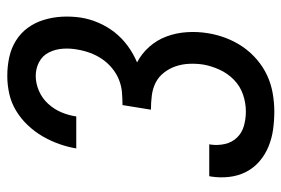

<svg xmlns="http://www.w3.org/2000/svg" viewBox="-146 -638 791 540"><g transform="rotate(-90 250.0 -367.5)"><path d="M207 8Q181 8 156 4.5Q131 1 108 -8.5Q85 -18 66.5 -34Q48 -50 37 -71.5Q26 -93 23 -118.5Q20 -144 24 -170Q24 -171 24.5 -172.5Q25 -174 25 -175H115Q115 -174 114.5 -173.5Q114 -173 114 -172Q111 -151 115.5 -131Q120 -111 133.5 -97Q147 -83 166.5 -77.5Q186 -72 207 -72Q231 -72 254.5 -80Q278 -88 296 -105.5Q314 -123 324.5 -146Q335 -169 339 -192Q342 -212 341 -232Q340 -252 334 -269.5Q328 -287 316.5 -302Q305 -317 288.5 -325.5Q272 -334 252 -336.5Q232 -339 212 -339L225 -419Q243 -419 261 -420.5Q279 -422 296.5 -429Q314 -436 329 -448.5Q344 -461 354.5 -476.5Q365 -492 371.5 -509.5Q378 -527 381 -545Q385 -566 383.5 -587Q382 -608 373 -626Q364 -644 346 -653.5Q328 -663 307 -663Q286 -663 265 -654Q244 -645 228.5 -628Q213 -611 204.5 -590.5Q196 -570 193 -549H103Q107 -573 115.5 -597Q124 -621 137 -643.5Q150 -666 168.5 -685.5Q187 -705 209.5 -718.5Q232 -732 257 -737.5Q282 -743 307 -743Q334 -743 359.5 -737.5Q385 -732 406.5 -718.5Q428 -705 442.5 -685Q457 -665 464.5 -640.5Q472 -616 473.5 -589.5Q475 -563 471 -536Q467 -511 456.5 -486.5Q446 -462 429.5 -441Q413 -420 391 -404Q369 -388 345 -378Q370 -365 389 -343.5Q408 -322 418 -295Q428 -268 430 -238Q432 -208 427 -178Q423 -153 413.5 -128Q404 -103 389 -81Q374 -59 353 -41Q332 -23 308 -12Q284 -1 258 3.5Q232 8 207 8Z"/></g></svg>

Font: Iosevka SS04 Medium
Style: Italic
Weight: 500
Italic angle: -9°
Monospace: yes
Designer: Belleve Invis
Foundry: Belleve Invis
Version: Version 19.0.0; ttfautohint (v1.8.4)